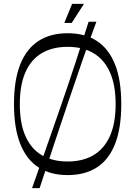

<svg xmlns="http://www.w3.org/2000/svg" viewBox="-20 -886 696 988"><path d="M328 15Q240 15 178.5 -24.5Q117 -64 84.5 -145Q52 -226 52 -350Q52 -475 84.5 -555.5Q117 -636 178.5 -675.5Q240 -715 328 -715Q417 -715 478 -675.5Q539 -636 571.5 -555.5Q604 -475 604 -350Q604 -226 572 -145Q540 -64 478.5 -24.5Q417 15 328 15ZM328 -55Q406 -55 461 -87.5Q516 -120 545.5 -185.5Q575 -251 575 -350Q575 -449 545.5 -514.5Q516 -580 461 -612.5Q406 -645 328 -645Q250 -645 195 -612.5Q140 -580 111 -514.5Q82 -449 82 -350Q82 -251 111 -185.5Q140 -120 195 -87.5Q250 -55 328 -55ZM145 82Q181 -20 219 -128Q257 -236 295 -346Q333 -456 368.5 -564Q404 -672 436 -774H476Q438 -672 400.5 -564Q363 -456 326 -346Q289 -236 253 -128Q217 -20 184 82ZM311 -768 351 -866H412L349 -768Z"/></svg>

Font: Ojuju
Style: Regular
Weight: 400
Designer: Chisaokwu Joboson, Mirko Velimirovic
Foundry: Udi Foundry
Version: Version 1.000